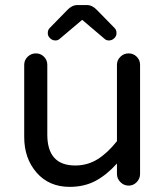

<svg xmlns="http://www.w3.org/2000/svg" viewBox="-20 -725 650 755"><path d="M75.2 -186V-470.2Q75.2 -488.8 88.9 -502Q102.5 -515.1 121.1 -515.1Q139.6 -515.1 152.8 -502Q166 -488.8 166 -470.2V-195.8Q166 -74.2 275.9 -74.2Q323.7 -74.2 363.3 -98.6Q402.8 -123 439.9 -169.9V-470.2Q439.9 -488.8 453.6 -502Q467.3 -515.1 485.8 -515.1Q504.4 -515.1 517.6 -502Q530.8 -488.8 530.8 -470.2V-41Q530.8 -22.5 517.6 -8.8Q504.4 4.9 485.8 4.9Q467.3 4.9 453.6 -8.8Q439.9 -22.5 439.9 -41V-82Q398.9 -36.6 355 -13.4Q311 9.8 253.9 9.8Q172.9 9.8 124 -46.1Q75.2 -102.1 75.2 -186ZM408.2 -565.9Q397.5 -565.9 390.1 -573.2L303.2 -647L215.8 -573.2Q208.5 -565.9 198.2 -565.9Q185.5 -565.9 176.3 -575.2Q167 -584.5 168 -596.2Q168 -607.4 175.8 -615.2L244.1 -685.1Q262.7 -705.1 284.2 -705.1H321.8Q343.3 -705.1 361.8 -685.1L430.2 -615.2Q438 -607.4 438 -596.2Q439 -584.5 429.9 -575.2Q420.9 -565.9 408.2 -565.9Z"/></svg>

Font: Aka-Acid-Varela
Style: Regular
Weight: 400
Designer: Joe Prince, Avraham Cornfeld, Cyberella
Foundry: Joe Prince, Avraham Cornfeld, Cyberella
Version: Version 2.000; ttfautohint (v1.5.33-1714) -l 8 -r 50 -G 200 